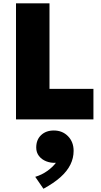

<svg xmlns="http://www.w3.org/2000/svg" viewBox="-20 -720 612 1158"><path d="M76.5 0V-700H278.5V-184H543.5V0ZM242 418.5 192.5 346.5Q232.5 334.5 265 311.2Q297.5 288 317 262Q285.5 263.5 258.5 252.8Q231.5 242 215 220.8Q198.5 199.5 198.5 170Q198.5 122.5 228 94.8Q257.5 67 304.5 67Q356.5 67 390.2 101.5Q424 136 424 190Q424 233.5 404.5 273Q385 312.5 344.8 348.5Q304.5 384.5 242 418.5Z"/></svg>

Font: Geologica Thin Roman Black
Style: Regular
Weight: 900
Version: Version 1.010;gftools[0.9.28]